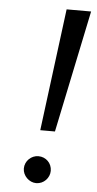

<svg xmlns="http://www.w3.org/2000/svg" viewBox="-52 -733 396 781"><g transform="rotate(5 145.5 -342.5)"><path d="M188 -700 124 -201H184L288 -700ZM71 -40C71 -11 97 15 126 15C157 15 181 -11 181 -40C181 -71 157 -95 126 -95C97 -95 71 -71 71 -40Z"/></g></svg>

Font: Jost
Style: Italic
Weight: 400
Italic angle: -5°
Version: Version 3.710